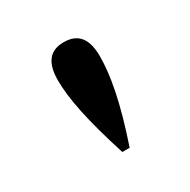

<svg xmlns="http://www.w3.org/2000/svg" viewBox="-79 -793 428 432"><g transform="rotate(-30 134.5 -577.0)"><path d="M125 -437H144C178 -537 189 -602 189 -649C189 -695 171 -717 134 -717C98 -717 80 -695 80 -649C80 -602 93 -537 125 -437Z"/></g></svg>

Font: Nithya Ranjana DU
Style: Regular
Weight: 400
Designer: Designed by Tathagata Biswas and Noopur Datye with help from Ananda Maharjan, Callijatra
Foundry: Ek Type
Version: Version 1.000;Glyphs 3.2.3 (3260)